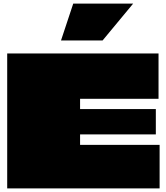

<svg xmlns="http://www.w3.org/2000/svg" viewBox="-20 -1047 925 1067"><path d="M861 -498H426Q425 -498 425 -498Q425 -498 425 -498V-443Q425 -442 425 -441.5Q425 -441 425 -441Q425 -441 425.5 -441Q426 -441 426 -441H846V-300H426Q426 -300 425.5 -300Q425 -300 425 -299.5Q425 -299 425 -298V-242Q425 -242 425 -242Q425 -242 425 -242Q425 -242 425.5 -242Q426 -242 426 -242H867V0H20Q20 -59 20 -118.5Q20 -178 20 -237Q20 -296 20 -355.5Q20 -415 20 -474.5Q20 -534 20 -593Q20 -632 20 -671.5Q20 -711 20 -750H861ZM387 -1027 319 -822H550L720 -1027Z"/></svg>

Font: Climate Crisis
Style: Regular
Weight: 400
Version: Version 1.003